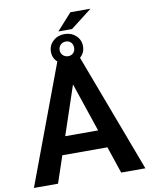

<svg xmlns="http://www.w3.org/2000/svg" viewBox="-102 -1041 871 1114"><g transform="rotate(-10 333.5 -483.5)"><path d="M662.6 0 400.4 -697.3 401.9 -698.7C419.9 -714.8 429.2 -735.4 429.2 -760.7C429.2 -786.1 419.9 -807.1 401.9 -823.7C383.8 -840.3 361.3 -848.6 335.4 -848.6C308.6 -848.6 286.1 -840.3 268.1 -823.7C249.5 -807.1 240.2 -786.1 240.2 -760.7C240.2 -735.8 249 -715.3 267.1 -699.2L5.9 0H147.9L201.2 -158.2H466.8L520 0ZM333.5 -552.2 430.7 -264.2H236.8ZM383.8 -869.6 509.8 -967.3H391.1L303.2 -869.6ZM291.5 -760.7C291.5 -786.6 310.5 -804.7 335.4 -804.7C360.4 -804.7 377 -786.6 377 -760.7C377 -736.8 360.4 -718.3 335.4 -718.3C310.5 -718.3 291.5 -736.8 291.5 -760.7Z"/></g></svg>

Font: Vazirmatn SemiBold
Style: Regular
Weight: 600
Designer: Saber Rastikerdar
Foundry: Saber Rastikerdar
Version: Version 33.003